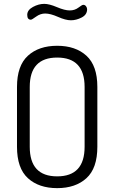

<svg xmlns="http://www.w3.org/2000/svg" viewBox="-20 -968 592 994"><path d="M68 -208V-518Q68 -628 124.5 -679.5Q181 -731 276 -731Q371 -731 427.5 -679.5Q484 -628 484 -518V-208Q484 -97 427.5 -45.5Q371 6 276 6Q181 6 124.5 -45.5Q68 -97 68 -208ZM418 -208V-518Q418 -670 276 -670Q134 -670 134 -518V-208Q134 -55 276 -55Q418 -55 418 -208ZM214 -898Q189 -898 167 -882Q145 -866 140 -866Q121 -866 121 -891Q121 -916 150.5 -932Q180 -948 209 -948Q235 -948 275 -931Q315 -914 341 -914Q367 -914 386 -928.5Q405 -943 411 -943Q420 -943 425.5 -935.5Q431 -928 431 -920Q431 -892 403 -877.5Q375 -863 347 -863Q320 -863 280.5 -880.5Q241 -898 214 -898Z"/></svg>

Font: Dosis
Style: Regular
Weight: 400
Designer: Edgar Tolentino, Pablo Impallari, Igino Marini
Foundry: Edgar Tolentino, Pablo Impallari, Igino Marini
Version: Version 1.007